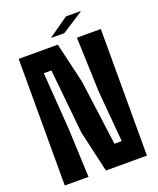

<svg xmlns="http://www.w3.org/2000/svg" viewBox="-168 -1041 936 1140"><g transform="rotate(-20 299.5 -470.5)"><path d="M40 0V-800H287L347 -545L402 -132H448L420 -457L408 -800H559V0H300L240 -262L199 -669H151L177 -307L190 0ZM266 -851V-854L390 -941H482V-938L347 -851Z"/></g></svg>

Font: Big Shoulders Text Black
Style: Regular
Weight: 900
Designer: Patric King
Foundry: XO Type Co
Version: Version 1.000; ttfautohint (v1.8.2)